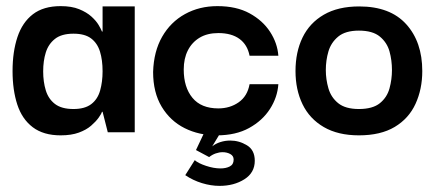

<svg xmlns="http://www.w3.org/2000/svg" viewBox="-20 -432 1434 627"><path d="M178 10Q122 10 87 -16.5Q52 -43 36.5 -90.5Q21 -138 21 -200Q21 -263 37 -311Q53 -359 87.5 -385.5Q122 -412 178 -412Q214 -412 238.5 -402Q263 -392 278.5 -378Q294 -364 302 -350.5Q310 -337 313 -329H315V-411H420V0H332L315 -67H313Q311 -60 302 -47.5Q293 -35 277.5 -21.5Q262 -8 237.5 1Q213 10 178 10ZM220 -76Q257 -76 278 -92Q299 -108 307 -136.5Q315 -165 315 -199Q315 -236 306.5 -263.5Q298 -291 277.5 -306.5Q257 -322 220 -322Q181 -322 159.5 -305Q138 -288 129.5 -260.5Q121 -233 121 -199Q121 -165 129.5 -137Q138 -109 159.5 -92.5Q181 -76 220 -76Z M688 10Q630 10 583 -13.5Q536 -37 508 -83.5Q480 -130 480 -197Q482 -264 509.5 -312Q537 -360 584 -386Q631 -412 690 -412Q752 -412 795 -388.5Q838 -365 862 -328Q886 -291 889 -250H795Q788 -286 762 -305Q736 -324 693 -324Q657 -324 632 -309Q607 -294 593.5 -267.5Q580 -241 580 -205Q580 -147 608.5 -112.5Q637 -78 693 -78Q731 -78 759.5 -98Q788 -118 795 -157H889Q886 -114 861.5 -76Q837 -38 793.5 -14Q750 10 688 10ZM585 140 616 91Q627 101 652.5 109.5Q678 118 700 118Q718 118 730.5 111.5Q743 105 743 89Q743 77 732 71Q721 65 707 65Q696 65 684.5 69Q673 73 663 81L620 58L663 -33L710 -15L673 46Q684 37 699.5 32Q715 27 732 27Q761 27 786.5 42.5Q812 58 812 93Q812 132 778 153.5Q744 175 697 175Q669 175 639.5 166Q610 157 585 140Z M1152 10Q1084 10 1037.5 -17Q991 -44 968 -91.5Q945 -139 945 -200Q945 -262 968 -309.5Q991 -357 1037.5 -384Q1084 -411 1153 -411Q1254 -411 1306.5 -353Q1359 -295 1359 -200Q1359 -141 1337 -93Q1315 -45 1269 -17.5Q1223 10 1152 10ZM1152 -76Q1197 -76 1220.5 -95Q1244 -114 1252 -143.5Q1260 -173 1260 -203Q1260 -235 1252 -264Q1244 -293 1220.5 -312.5Q1197 -332 1152 -332Q1108 -332 1084.5 -312.5Q1061 -293 1052.5 -264Q1044 -235 1044 -203Q1044 -173 1052.5 -143.5Q1061 -114 1084.5 -95Q1108 -76 1152 -76Z"/></svg>

Font: Darker Grotesque Light
Style: Bold
Weight: 700
Version: Version 1.000;gftools[0.9.28]